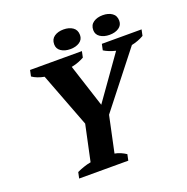

<svg xmlns="http://www.w3.org/2000/svg" viewBox="-148 -994 1099 1131"><g transform="rotate(-20 401.5 -428.5)"><path d="M554 -700H803L795 -662Q778 -652 758 -644.5Q738 -637 718 -633L451 -293L403 -67Q422 -64 440 -56Q458 -48 473 -38L465 0H157L165 -38Q184 -47 207 -55Q230 -63 253 -67L301 -292L171 -633Q149 -637 129.5 -644.5Q110 -652 96 -662L104 -700H429L421 -662Q407 -654 387 -646Q367 -638 341 -633L428 -364L619 -633Q598 -638 579 -645.5Q560 -653 546 -662ZM289 -793Q289 -825 312 -841Q335 -857 370 -857Q405 -857 428 -841Q451 -825 451 -793Q451 -765 428 -749.5Q405 -734 370 -734Q335 -734 312 -749.5Q289 -765 289 -793ZM534 -793Q534 -825 557.5 -841Q581 -857 616 -857Q651 -857 674 -841Q697 -825 697 -793Q697 -765 674 -749.5Q651 -734 616 -734Q581 -734 557.5 -749.5Q534 -765 534 -793Z"/></g></svg>

Font: PT Serif
Style: Bold Italic
Weight: 700
Italic angle: -12°
Designer: A.Korolkova, O.Umpeleva, V.Yefimov
Foundry: ParaType Ltd
Version: Version 1.000W OFL